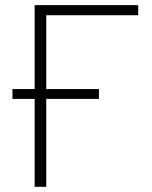

<svg xmlns="http://www.w3.org/2000/svg" viewBox="-20 -724 590 744"><path d="M28.3 -340.8V-378.9H114.3V-704.1H515.6V-665H159.2V-378.9H363.3V-340.8H159.2V0H114.3V-340.8Z"/></svg>

Font: Gothic A1 ExtraLight
Style: Regular
Weight: 275
Designer: HanYang I&C Co.,Ltd.
Foundry: HanYang I&C Co.,Ltd.
Version: Version 2.50